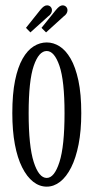

<svg xmlns="http://www.w3.org/2000/svg" viewBox="-20 -686 352 717"><path d="M154.5 11Q127.5 11 104 -7.2Q80.5 -25.5 62.8 -60.8Q45 -96 35.5 -147Q26 -198 26 -263.5Q26 -335 36.2 -385.2Q46.5 -435.5 64.5 -467Q82.5 -498.5 105.8 -513Q129 -527.5 154.5 -527.5Q179.5 -527.5 202.5 -513Q225.5 -498.5 243.8 -467Q262 -435.5 272.8 -385.2Q283.5 -335 283.5 -263.5Q283.5 -198 273.5 -147Q263.5 -96 245.8 -60.8Q228 -25.5 204.5 -7.2Q181 11 154.5 11ZM154.5 -21.5Q183 -21.5 202 -80.8Q221 -140 221 -263.5Q221 -385 202 -440.2Q183 -495.5 154.5 -495.5Q125 -495.5 106 -440.2Q87 -385 87 -263.5Q87 -140 106 -80.8Q125 -21.5 154.5 -21.5ZM152 -565 135 -582 189 -649Q196 -657.5 202 -661.8Q208 -666 213.5 -666Q221.5 -666 226.8 -660.8Q232 -655.5 232 -647.5Q232 -635 217.5 -624.5ZM93.5 -565 77 -582 130.5 -649Q137.5 -657.5 143.5 -661.8Q149.5 -666 155.5 -666Q163.5 -666 168.8 -660.8Q174 -655.5 174 -647.5Q174 -635 159.5 -624.5Z"/></svg>

Font: Imbue Light
Style: Regular
Weight: 300
Designer: Tyler Finck
Foundry: Etcetera Type Company
Version: Version 1.102